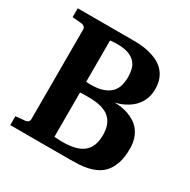

<svg xmlns="http://www.w3.org/2000/svg" viewBox="-152 -813 944 955"><g transform="rotate(30 319.5 -335.5)"><path d="M602.1 -194.8Q602.1 -147.9 591.8 -115.5Q581.5 -83 564.2 -61.3Q546.9 -39.6 523.7 -27.3Q500.5 -15.1 474.9 -9Q449.2 -2.9 422.6 -1.5Q396 0 371.1 0H27.8V-50.8L82 -56.2Q91.3 -57.1 97.7 -62.7Q104 -68.4 104 -78.1V-592.8Q104 -602.5 97.7 -608.4Q91.3 -614.3 82 -615.2L27.8 -620.1V-670.9H350.1Q368.2 -670.9 390.9 -669.2Q413.6 -667.5 437.3 -661.9Q460.9 -656.2 483.4 -646Q505.9 -635.7 523.7 -618.4Q541.5 -601.1 552.2 -575.9Q563 -550.8 563 -516.1Q563 -485.8 554.7 -462.9Q546.4 -439.9 533.2 -422.9Q520 -405.8 503.9 -394Q487.8 -382.3 471.9 -374.5Q456.1 -366.7 442.4 -362.5Q428.7 -358.4 421.4 -356.9Q439.5 -356.4 460.2 -353.5Q481 -350.6 501 -343.5Q521 -336.4 539.3 -324.7Q557.6 -313 571.5 -295.2Q585.4 -277.3 593.8 -252.7Q602.1 -228 602.1 -194.8ZM452.1 -188Q452.1 -252.4 415 -283.7Q377.9 -314.9 296.9 -314.9H278.8Q268.1 -314.9 247.1 -314V-59.1Q258.3 -58.6 268.1 -58.1Q276.4 -57.6 283.9 -57.4Q291.5 -57.1 293.9 -57.1Q332 -57.1 361.6 -64Q391.1 -70.8 411.4 -86.4Q431.6 -102.1 441.9 -127Q452.1 -151.9 452.1 -188ZM416 -500Q416 -522 411.1 -542.7Q406.2 -563.5 392.3 -579.6Q378.4 -595.7 353.3 -605.5Q328.1 -615.2 288.1 -615.2H283.2Q281.7 -615.2 278.1 -615Q274.4 -614.7 267.3 -614.3Q260.3 -613.8 247.1 -612.8V-375Q252.4 -374.5 257.8 -374.5Q262.2 -374 266.1 -374H272Q314.9 -374 342.8 -383.8Q370.6 -393.6 387 -410.4Q403.3 -427.2 409.7 -450.4Q416 -473.6 416 -500Z"/></g></svg>

Font: Charis SIL
Style: Bold
Weight: 700
Foundry: SIL International
Version: Version 4.112